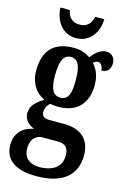

<svg xmlns="http://www.w3.org/2000/svg" viewBox="-146 -823 750 1126"><g transform="rotate(15 229.0 -260.0)"><path d="M208 -606C296 -606 340 -681 341 -756H286C276 -708 248 -688 208 -688C169 -688 141 -708 132 -756H75C77 -681 122 -606 208 -606ZM193 236C356 236 433 164 433 46C433 -42 383 -102 272 -102H180C155 -102 136 -112 136 -139C136 -165 151 -186 164 -195C174 -192 199 -190 212 -190C332 -190 387 -263 387 -368C387 -428 367 -465 342 -492C351 -498 359 -505 372 -505C385 -505 402 -489 402 -461C443 -461 457 -489 457 -519C457 -550 438 -576 403 -576C361 -576 335 -543 313 -518C285 -537 255 -548 212 -548C89 -548 33 -480 33 -363C33 -286 71 -232 124 -209C79 -182 47 -152 47 -109C47 -63 80 -41 110 -28C46 -19 -1 25 -1 97C-1 186 63 236 193 236ZM210 -245C162 -245 147 -290 147 -364C147 -442 162 -492 210 -492C259 -492 272 -444 272 -365C272 -289 260 -245 210 -245ZM195 180C137 180 100 147 100 94C100 27 140 7 170 7H267C309 7 330 30 330 75C330 137 287 180 195 180Z"/></g></svg>

Font: Noto Serif Sinhala ExtraCondensed
Style: Bold
Weight: 700
Width: 2
Designer: Jelle Bosma - Monotype Design Team
Foundry: Monotype Imaging Inc.
Version: Version 2.007